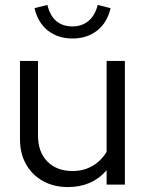

<svg xmlns="http://www.w3.org/2000/svg" viewBox="-20 -748 589 778"><path d="M255 10Q198 10 154 -14.5Q110 -39 85.5 -82.5Q61 -126 61 -184V-501H134V-199Q134 -132 172 -93.5Q210 -55 274 -55Q319 -55 354.5 -75.5Q390 -96 412 -133V-501H486V0H412V-58Q353 10 255 10ZM274 -592Q214 -592 173.5 -624.5Q133 -657 120 -715L172 -728Q193 -641 274 -641Q312 -641 338.5 -663Q365 -685 376 -728L428 -715Q415 -657 374 -624.5Q333 -592 274 -592Z"/></svg>

Font: Red Hat Display Variable
Style: Regular
Weight: 400
Designer: Pentagram, MCKL
Foundry: Pentagram, MCKL
Version: Version 1.021